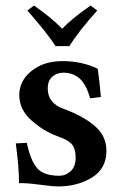

<svg xmlns="http://www.w3.org/2000/svg" viewBox="-20 -665 441 695"><path d="M37.1 -146 77.1 -147.9Q91.3 -81.1 115.7 -54.9Q140.1 -28.8 194.8 -28.8Q217.8 -28.8 235.8 -45.4Q253.9 -62 253.9 -94.2Q253.9 -125 241 -141.6Q228 -158.2 188 -171.9Q138.2 -189.9 94 -229Q49.8 -268.1 49.8 -320.8Q49.8 -372.6 94 -408.2Q138.2 -443.8 206.1 -443.8Q276.9 -443.8 334 -416Q340.8 -366.2 345.2 -314L306.2 -309.1Q292 -359.9 268.1 -380.9Q244.1 -401.9 209 -401.9Q186 -401.9 169.4 -387.5Q152.8 -373 152.8 -345.2Q152.8 -292 208 -272Q281.2 -245.1 323.2 -209Q365.2 -172.9 365.2 -119.1Q365.2 -54.2 312.5 -22.2Q259.8 9.8 191.9 9.8Q168.9 9.8 122.6 3.4Q76.2 -2.9 48.8 -2Q49.3 -57.1 37.1 -146ZM231 -498H181.2Q153.3 -542 79.1 -627L103 -645Q165 -602.1 205.1 -561Q240.2 -598.1 308.1 -645L332 -627Q264.2 -551.3 231 -498Z"/></svg>

Font: Linux Libertine
Style: Semibold
Weight: 600
Designer: Philipp H. Poll
Foundry: Philipp H. Poll
Version: Version 5.1.2 ; ttfautohint (v0.9)